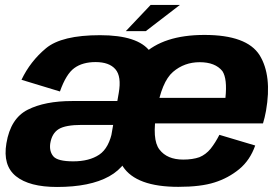

<svg xmlns="http://www.w3.org/2000/svg" viewBox="-20 -738 1116 764"><path d="M564.5 -126 605 -355Q625 -468 577.2 -533Q529.5 -598 378 -598Q225.5 -598 163 -546Q100.5 -494 65.5 -420.5L218.5 -374Q243 -443.5 275.8 -467.2Q308.5 -491 360.5 -491Q414.5 -491 439.2 -462.5Q464 -434 452.5 -368L413.5 -145L436 -133ZM207 6Q338 6 414.2 -36.2Q490.5 -78.5 512.5 -171.5L428 -221.5Q414.5 -149 374.8 -122.5Q335 -96 271.5 -96Q209 -96 192.2 -116Q175.5 -136 180 -167.5Q186.5 -207.5 213.5 -224.2Q240.5 -241 306 -241Q360.5 -241 437.5 -241L454.5 -336Q343 -336 267 -336Q159 -336 90.5 -301.5Q22 -267 5.5 -168Q-9.5 -79.5 43.5 -36.8Q96.5 6 207 6ZM689.5 5.5 709 -103Q645 -103 614.5 -143Q583.5 -182.5 603.5 -296.5Q623 -413 668.5 -452Q713.5 -490.5 774.5 -490.5Q836.5 -490.5 865 -455Q885 -424.5 877 -348.5H597L579.5 -247H1026.5Q1033.5 -269.5 1038.5 -297Q1063 -437.5 1013 -518.5Q962 -599 793.5 -599Q629.5 -599 547.5 -519Q465.5 -440 440.5 -297Q417 -157 469 -75.5Q522 5.5 689.5 5.5ZM709 -103 689.5 5.5Q779 5.5 833.5 -12Q888 -29 932 -65Q975 -100.5 995.5 -159L853 -201.5Q837 -170 818 -146Q799 -123 773.5 -112.5Q746.5 -103 709 -103ZM480.5 -614H560L696 -718.5H579.5Z"/></svg>

Font: Anybody
Style: Bold Italic
Weight: 700
Italic angle: -10°
Designer: Tyler Finck
Foundry: Etcetera Type Company
Version: Version 1.113;gftools[0.9.25]